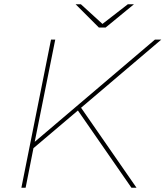

<svg xmlns="http://www.w3.org/2000/svg" viewBox="-20 -887 782 907"><path d="M81 0 221 -700H241L144 -217L712 -700H742L363 -378L625 0H601L348 -365L138 -187L101 0ZM447 -757 337 -867H362L464 -774L584 -867H613L479 -757Z"/></svg>

Font: Montserrat Thin
Style: Italic
Weight: 100
Italic angle: -11.3°
Designer: Julieta Ulanovsky
Foundry: Julieta Ulanovsky
Version: Version 9.000; ttfautohint (v1.8.4.7-5d5b)